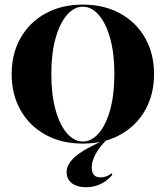

<svg xmlns="http://www.w3.org/2000/svg" viewBox="-20 -602 708 820"><path d="M333.9 11.3Q242.7 11.3 174.2 -26.6Q105.6 -64.5 67.7 -131.5Q29.8 -198.4 29.8 -285.5Q29.8 -372.6 67.7 -439.5Q105.6 -506.5 174.2 -544.4Q242.7 -582.3 333.9 -582.3Q425 -582.3 493.5 -544.4Q562.1 -506.5 600 -439.5Q637.9 -372.6 637.9 -285.5Q637.9 -198.4 600 -131.5Q562.1 -64.5 493.5 -26.6Q425 11.3 333.9 11.3ZM333.9 2.4Q371 2.4 401.6 -32.7Q432.3 -67.7 450.4 -132.7Q468.5 -197.6 468.5 -285.5Q468.5 -374.2 450.4 -438.7Q432.3 -503.2 401.6 -538.3Q371 -573.4 333.9 -573.4Q296.8 -573.4 266.1 -538.3Q235.5 -503.2 217.3 -438.7Q199.2 -374.2 199.2 -285.5Q199.2 -197.6 217.3 -132.7Q235.5 -67.7 266.1 -32.7Q296.8 2.4 333.9 2.4ZM347.6 197.6Q308.9 197.6 286.7 180.2Q264.5 162.9 264.5 133.1Q264.5 109.7 281.5 87.5Q298.4 65.3 334.7 42.7Q371 20.2 429 -4.8H435.5Q404.8 25.8 388.3 56Q371.8 86.3 371.8 112.9Q371.8 155.6 408.9 155.6Q436.3 155.6 456.5 137.9L459.7 145.2Q437.1 171 408.9 184.3Q380.6 197.6 347.6 197.6Z"/></svg>

Font: Playfair 144pt SemiCondensed Black
Style: Regular
Weight: 900
Width: 4
Designer: Claus Eggers Sørensen
Foundry: Claus Eggers Sørensen
Version: Version 2.203